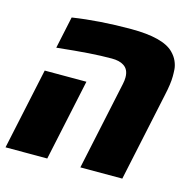

<svg xmlns="http://www.w3.org/2000/svg" viewBox="-98 -741 854 840"><g transform="rotate(15 328.5 -321.0)"><path d="M336.9 0 422.4 -401.4Q425.8 -416.5 425.8 -431.2Q425.8 -467.8 400.9 -482.9Q381.3 -495.6 346.7 -495.6Q299.3 -495.6 242.9 -491.7Q186.5 -487.8 99.6 -478.5L130.4 -623.5Q252 -642.1 395.5 -642.1Q540.5 -642.1 588.9 -592.8Q605.5 -576.2 613.8 -557.4Q622.1 -538.6 623.5 -521Q624 -511.7 624.3 -504.2Q624.5 -496.6 624.5 -489.7Q624.5 -456.1 612.3 -401.4L526.9 0ZM-2 0 76.7 -368.7H265.6L187 0Z"/></g></svg>

Font: Open Sans ExtraBold
Style: Italic
Weight: 800
Italic angle: -12°
Designer: Monotype Design Team
Foundry: Monotype Imaging Inc.
Version: Version 3.000; ttfautohint (v1.8.4)